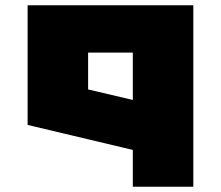

<svg xmlns="http://www.w3.org/2000/svg" viewBox="-20 -540 840 730"><path d="M85 -520H715V170H485V30L85 -65ZM485 -160V-340H315V-200Z"/></svg>

Font: Imperial One
Style: Regular
Weight: 400
Designer: Jovanny Lemonad
Foundry: Jovanny Lemonad
Version: Version 1.000